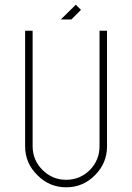

<svg xmlns="http://www.w3.org/2000/svg" viewBox="-20 -798 562 818"><path d="M436 -667V-175Q436 -103 385 -52Q334 0 262 0Q190 0 139 -52Q87 -103 87 -175V-667H119V-175Q119 -116 161 -74Q203 -32 262 -32Q321 -32 363 -74Q404 -116 404 -175V-667ZM284 -715H239L303 -778L325 -756Z"/></svg>

Font: Zector
Style: Regular
Weight: 400
Designer: GGBot
Version: 0.72